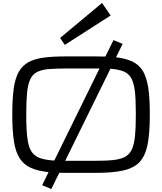

<svg xmlns="http://www.w3.org/2000/svg" viewBox="-20 -1144 1087 1288"><path d="M262.7 98.6 305.7 10.7Q233.9 3.4 186 -18.6Q138.2 -40 111.8 -82.5Q84.5 -125 73.7 -194.3Q62.5 -267.6 62.5 -365.2V-384.8Q62.5 -479.5 72.3 -552.2Q82 -619.6 106 -662.1Q130.9 -705.1 171.4 -727.1Q212.4 -749.5 274.9 -757.8Q332.5 -765.6 425.3 -765.6H622.1Q626 -765.6 634.3 -765.4Q642.6 -765.1 658.2 -764.9Q673.8 -764.6 687 -764.6L741.2 -875L802.7 -849.6L758.3 -759.8Q825.7 -752 869.6 -730.5Q912.6 -709.5 939 -667Q963.4 -624.5 974.6 -555.7Q984.9 -486.8 984.9 -384.8V-365.2Q984.9 -249 969.2 -169.4Q953.1 -94.7 913.6 -54.2Q873.5 -14.2 802.7 0.5Q735.8 15.6 622.1 15.6H425.3Q384.3 15.6 377.9 15.1L324.2 124ZM156.2 -365.2Q156.2 -274.4 163.6 -218.3Q170.4 -160.6 189.9 -129.4Q210 -97.7 247.1 -84Q282.2 -70.8 344.2 -66.9L647.5 -684.6H622.1H425.3Q364.7 -684.6 307.6 -680.7Q259.8 -676.3 230 -661.6Q199.2 -646 184.1 -614.3Q168 -582 162.1 -526.4Q156.2 -470.7 156.2 -384.8ZM622.1 -65.4Q698.7 -65.4 739.7 -70.3Q787.6 -75.7 817.9 -91.3Q847.7 -107.4 863.8 -140.1Q879.4 -175.3 885.3 -227.5Q891.1 -282.2 891.1 -365.2V-384.8Q891.1 -481 884.8 -531.7Q877.9 -588.4 860.4 -620.1Q842.8 -650.9 808.6 -665Q774.9 -678.7 720.7 -682.6L417.5 -65.4H425.3ZM383.3 -889.6 664.6 -1124 722.2 -1040 414.6 -842.8Z"/></svg>

Font: Michroma+
Style: Regular
Weight: 400
Designer: beogot
Foundry: beogot
Version: Version